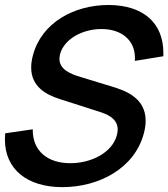

<svg xmlns="http://www.w3.org/2000/svg" viewBox="-26 -755 692 790"><path d="M230.6 15C379.1 15 526.8 -60.5 565.7 -205.5C570.9 -225.1 573.3 -242.7 573.3 -258.5C573.3 -355.6 483.7 -384.1 430.8 -400L307.8 -437.5C266.3 -449.8 218.6 -467.9 218.6 -512.9C218.6 -519.1 219.5 -525.8 221.4 -533C237.6 -593.4 312.2 -635.5 390.8 -635.5C392.1 -635.5 393.5 -635.5 394.9 -635.5C473 -634.5 529.3 -590.7 529.3 -516.5C529.3 -512.6 529.1 -508.6 528.8 -504.5L645.9 -523.5C646.1 -528 646.2 -532.4 646.2 -536.7C646.2 -661.1 563.6 -733 422.9 -734.5C422.4 -734.5 421.9 -734.5 421.4 -734.5C277.2 -734.5 145.2 -661 109.6 -528C104.6 -509.2 102.3 -492.4 102.3 -477.2C102.3 -398.2 164 -365.1 219.7 -347.5L389.6 -293C430.3 -279.6 458.2 -259 458.2 -222.2C458.2 -215 457.1 -207.1 454.8 -198.5C435.5 -126.5 349.5 -83.5 263 -83.5C170.7 -83.5 108.8 -133.1 108.8 -219.5C108.8 -220.6 108.8 -221.8 108.9 -223L-4.6 -206.5C-5.4 -197.9 -5.8 -189.4 -5.8 -181.2C-5.8 -59.2 84.9 15 230.6 15Z"/></svg>

Font: Manrope
Style: SemiBoldItalic
Weight: 600
Italic angle: -15°
Designer: Mikhail Sharanda
Foundry: Mikhail Sharanda
Version: Version 4.502;hotconv 1.0.109;makeotfexe 2.5.65596